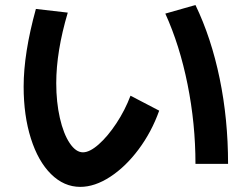

<svg xmlns="http://www.w3.org/2000/svg" viewBox="-20 -729 978 765"><path d="M74.2 -383.8Q74.2 -517.1 123 -693.4L250 -678.7Q204.1 -523.9 204.1 -397.5Q204.1 -322.3 218.5 -259Q232.9 -195.8 257.6 -158.9Q282.2 -122.1 310.5 -122.1Q337.4 -122.1 373.3 -153.8Q409.2 -185.5 443.6 -237.5Q478 -289.6 500 -347.7L614.3 -288.1Q584 -203.1 532.2 -133.8Q480.5 -64.5 418.9 -24.4Q357.4 15.6 299.8 15.6Q234.9 15.6 183.3 -35.4Q131.8 -86.4 103 -177.5Q74.2 -268.6 74.2 -383.8ZM638.7 -674.8 758.8 -709Q821.8 -578.1 855.2 -416.3Q888.7 -254.4 888.7 -76.2H758.8Q758.8 -236.3 727.3 -392.8Q695.8 -549.3 638.7 -674.8Z"/></svg>

Font: Pretendard
Style: Bold
Weight: 700
Designer: Base glyphs from Inter by Rasmus Andersson; Hangeul glyphs from Noto Sans CJK(Source Han Sans) by Jang Soo-young and Kan
Foundry: Kil Hyung-jin
Version: Version 1.309